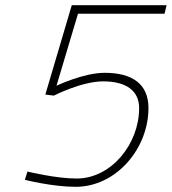

<svg xmlns="http://www.w3.org/2000/svg" viewBox="-20 -712 663 741"><path d="M155 -347 188 -343C188 -343 295 -398 378 -398C468 -398 517 -361 517 -295C517 -156 409 -23 276 -23C195 -23 86 -50 86 -50L76 -18C76 -18 182 9 272 9C429 9 553 -139 553 -295C553 -389 489 -431 384 -431C302 -431 198 -381 198 -381L281 -659H615L623 -692H257Z"/></svg>

Font: RazerF5 Thin
Style: Italic
Weight: 250
Foundry: Razer Inc.
Version: Version 2